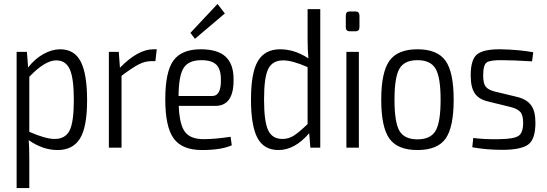

<svg xmlns="http://www.w3.org/2000/svg" viewBox="-20 -746 2765 970"><path d="M284 -497Q356 -497 388 -434.5Q420 -372 420 -240Q420 -104 384 -46Q348 12 271 12Q196 12 125 -38Q128 -5 128 57V204H64V-484H116L122 -405Q155 -448 198.5 -472.5Q242 -497 284 -497ZM256 -44Q310 -44 331.5 -86.5Q353 -129 353 -241Q353 -351 332.5 -396Q312 -441 264 -441Q207 -441 128 -358V-80Q210 -44 256 -44Z M772 -497 765 -437H743Q712 -437 679.5 -420Q647 -403 594 -363V0H530V-484H580L586 -404Q677 -497 755 -497Z M965 -550 942 -580 1079 -726 1116 -678ZM1008 -43Q1067 -43 1145 -55L1151 -12Q1098 12 1000 12Q900 12 857.5 -46.5Q815 -105 815 -244Q815 -384 856.5 -440.5Q898 -497 994 -497Q1080 -497 1120 -459.5Q1160 -422 1160 -346Q1162 -211 1068 -211H883Q887 -115 915 -79Q943 -43 1008 -43ZM997 -442Q933 -442 908 -403Q883 -364 882 -261H1052Q1098 -261 1096 -345Q1096 -396 1073 -419Q1050 -442 997 -442Z M1598 -700V0H1548L1542 -73Q1469 12 1387 12Q1313 12 1280.5 -49.5Q1248 -111 1248 -243Q1248 -380 1283.5 -438.5Q1319 -497 1395 -497Q1469 -497 1538 -451Q1534 -494 1534 -545V-700ZM1407 -44Q1438 -44 1464 -60.5Q1490 -77 1534 -119V-407Q1456 -441 1411 -441Q1357 -441 1335.5 -398.5Q1314 -356 1314 -244Q1314 -131 1335 -87.5Q1356 -44 1407 -44Z M1746 -688H1776Q1796 -688 1796 -667V-609Q1796 -588 1776 -588H1746Q1727 -588 1727 -609V-667Q1727 -688 1746 -688ZM1793 0H1730V-484H1793Z M2272 -242Q2272 -103 2231 -45.5Q2190 12 2089 12Q1989 12 1947.5 -45.5Q1906 -103 1906 -242Q1906 -381 1947.5 -439Q1989 -497 2089 -497Q2189 -497 2230.5 -439.5Q2272 -382 2272 -242ZM2180.5 -399Q2155 -442 2089 -442Q2023 -442 1998 -399Q1973 -356 1973 -242Q1973 -128 1998 -85Q2023 -42 2089 -42Q2155 -42 2180.5 -85Q2206 -128 2206 -242Q2206 -356 2180.5 -399Z M2510 -497Q2604 -495 2674 -482L2668 -436Q2570 -442 2519 -442Q2458 -443 2439.5 -431Q2421 -419 2421 -365Q2421 -324 2434 -308Q2447 -292 2478 -284L2594 -256Q2641 -244 2663 -214.5Q2685 -185 2685 -126Q2685 -41 2647.5 -15Q2610 11 2518 11Q2437 11 2366 -2L2371 -49Q2430 -41 2506 -43Q2576 -44 2599.5 -59.5Q2623 -75 2623 -126Q2623 -165 2608 -181Q2593 -197 2561 -205L2447 -233Q2399 -244 2378.5 -274.5Q2358 -305 2358 -365Q2358 -447 2391.5 -472.5Q2425 -498 2510 -497Z"/></svg>

Font: exo2condensed_l
Style: Regular
Weight: 300
Width: 3
Designer: Natanael Gama
Version: Version 1.001;PS 001.001;hotconv 1.0.70;makeotf.lib2.5.58329